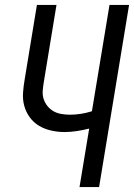

<svg xmlns="http://www.w3.org/2000/svg" viewBox="-20 -755 541 775"><path d="M301 0 340 -236Q316 -230 290.5 -226Q265 -222 241 -222Q213 -222 186.5 -228Q160 -234 138 -247Q116 -260 100.5 -281Q85 -302 78 -327.5Q71 -353 73 -381Q75 -409 80 -437L129 -735H208L157 -425Q154 -407 152.5 -389.5Q151 -372 156 -356Q161 -340 171.5 -327Q182 -314 196 -306Q210 -298 227.5 -295Q245 -292 262 -292Q284 -292 306.5 -295.5Q329 -299 351 -306L422 -735H501L380 0Z"/></svg>

Font: Iosevka Algr
Style: Italic
Weight: 400
Italic angle: -9°
Monospace: yes
Designer: Belleve Invis
Foundry: Belleve Invis
Version: Version 26.0.2; ttfautohint (v1.8.3)